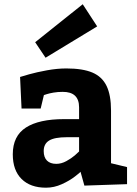

<svg xmlns="http://www.w3.org/2000/svg" viewBox="-20 -871 641 901"><path d="M195.8 9.8Q122.6 9.8 81.3 -31Q40 -71.8 40 -147Q40 -232.9 101.6 -272.5Q163.1 -312 280.8 -312H351.1V-367.2Q351.1 -440.4 273.9 -439.9Q251 -439.9 231.4 -436.5Q211.9 -433.1 200.4 -429.4Q189 -425.8 186 -424.8L170.9 -361.8H81.1L74.2 -509.8Q83 -512.7 117.4 -522.5Q151.9 -532.2 200 -541Q248 -549.8 291 -549.8Q368.2 -549.8 413.6 -530.5Q459 -511.2 480 -468Q501 -424.8 501 -352.1V-105L576.2 -86.9V-6.8L376 0L357.9 -64.9Q357.9 -63 332 -43Q306.2 -22.9 270 -6.6Q233.9 9.8 195.8 9.8ZM244.1 -102.1Q268.1 -102.1 291.5 -115Q314.9 -127.9 331.1 -141.8Q347.2 -155.8 351.1 -160.2V-227.1H293.9Q235.8 -227.1 210.4 -211.4Q185.1 -195.8 185.1 -162.1Q185.1 -132.8 200.4 -117.4Q215.8 -102.1 244.1 -102.1ZM368.2 -851.1 145 -672.9 193.8 -600.1 436 -747.1Z"/></svg>

Font: Kadwa
Style: Regular
Weight: 400
Designer: Sol Matas
Foundry: Sol Matas
Version: Version 1.000;PS 001.000;hotconv 1.0.70;makeotf.lib2.5.58329